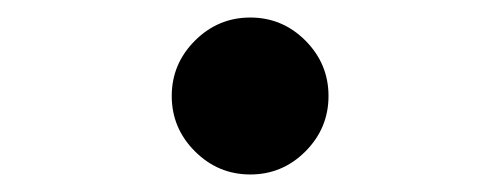

<svg xmlns="http://www.w3.org/2000/svg" viewBox="-20 -438 568 218"><path d="M264.2 -239.9Q227.6 -239.9 201.3 -266.2Q175 -292.5 175 -329Q175 -365.5 201.3 -391.8Q227.6 -418.1 264.2 -418.1Q300.7 -418.1 326.9 -391.8Q353 -365.5 353 -329Q353 -292.5 326.9 -266.2Q300.7 -239.9 264.2 -239.9Z"/></svg>

Font: Mada
Style: Regular
Weight: 400
Designer: Khaled Hosny
Version: Version 1.5